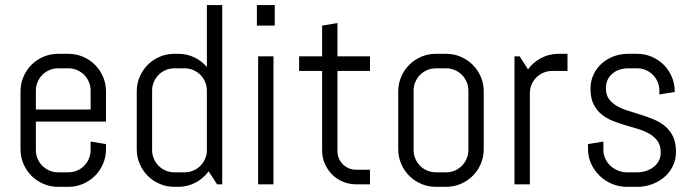

<svg xmlns="http://www.w3.org/2000/svg" viewBox="-20 -720 2716 750"><path d="M394 -137.2Q394 -106.9 382.6 -80.1Q371.1 -53.2 351.1 -33.2Q331.1 -13.2 304.2 -1.7Q277.3 9.8 247.1 9.8H207Q176.8 9.8 149.9 -1.7Q123 -13.2 103 -33.2Q83 -53.2 71.5 -80.1Q60.1 -106.9 60.1 -137.2V-362.8Q60.1 -393.1 71.5 -419.9Q83 -446.8 103 -466.8Q123 -486.8 149.9 -498.3Q176.8 -509.8 207 -509.8H247.1Q277.3 -509.8 304.2 -498.3Q331.1 -486.8 351.1 -466.8Q371.1 -446.8 382.6 -419.9Q394 -393.1 394 -362.8V-245.1H120.1V-133.8Q120.1 -115.7 127 -99.9Q133.8 -84 145.5 -72.3Q157.2 -60.5 173.1 -53.7Q189 -46.9 207 -46.9H247.1Q265.1 -46.9 281 -53.7Q296.9 -60.5 308.6 -72.3Q320.3 -84 327.1 -99.9Q334 -115.7 334 -133.8V-167L394 -157.2V-137.2ZM334 -366.2Q334 -384.3 327.1 -400.1Q320.3 -416 308.6 -427.7Q296.9 -439.5 281 -446.3Q265.1 -453.1 247.1 -453.1H207Q189 -453.1 173.1 -446.3Q157.2 -439.5 145.5 -427.7Q133.8 -416 127 -400.1Q120.1 -384.3 120.1 -366.2V-292H334Z M828.1 0 794.9 -50.8Q774.4 -22.9 743.7 -6.6Q712.9 9.8 676.3 9.8H661.1Q630.9 9.8 604 -1.7Q577.1 -13.2 557.1 -33.2Q537.1 -53.2 525.6 -80.1Q514.2 -106.9 514.2 -137.2V-362.8Q514.2 -393.1 525.6 -419.9Q537.1 -446.8 557.1 -466.8Q577.1 -486.8 604 -498.3Q630.9 -509.8 661.1 -509.8H676.3Q710 -509.8 738.8 -496.1Q767.6 -482.4 788.1 -458V-700.2H848.1V0ZM788.1 -366.2Q788.1 -384.3 781.2 -400.1Q774.4 -416 762.7 -427.7Q751 -439.5 735.1 -446.3Q719.2 -453.1 701.2 -453.1H661.1Q643.1 -453.1 627.2 -446.3Q611.3 -439.5 599.6 -427.7Q587.9 -416 581.1 -400.1Q574.2 -384.3 574.2 -366.2V-133.8Q574.2 -115.7 581.1 -99.9Q587.9 -84 599.6 -72.3Q611.3 -60.5 627.2 -53.7Q643.1 -46.9 661.1 -46.9H701.2Q719.2 -46.9 735.1 -53.7Q751 -60.5 762.7 -72.3Q774.4 -84 781.2 -99.9Q788.1 -115.7 788.1 -133.8Z M983.4 -620.1V-700.2H1053.2V-620.1ZM988.3 0V-500H1048.3V0Z M1370.6 0Q1343.3 0 1319.1 -10.3Q1294.9 -20.5 1277.1 -38.6Q1259.3 -56.6 1248.8 -80.6Q1238.3 -104.5 1238.3 -131.8V-442.9H1148.4V-500H1238.3V-620.1L1298.3 -629.9V-500H1425.3V-442.9H1298.3V-128.9Q1298.3 -113.8 1304 -100.8Q1309.6 -87.9 1319.3 -78.1Q1329.1 -68.4 1342.3 -62.7Q1355.5 -57.1 1370.6 -57.1H1425.3V0Z M1869.6 -137.2Q1869.6 -106.9 1858.2 -80.1Q1846.7 -53.2 1826.7 -33.2Q1806.6 -13.2 1779.8 -1.7Q1752.9 9.8 1722.7 9.8H1682.6Q1652.3 9.8 1625.5 -1.7Q1598.6 -13.2 1578.6 -33.2Q1558.6 -53.2 1547.1 -80.1Q1535.6 -106.9 1535.6 -137.2V-362.8Q1535.6 -393.1 1547.1 -419.9Q1558.6 -446.8 1578.6 -466.8Q1598.6 -486.8 1625.5 -498.3Q1652.3 -509.8 1682.6 -509.8H1722.7Q1752.9 -509.8 1779.8 -498.3Q1806.6 -486.8 1826.7 -466.8Q1846.7 -446.8 1858.2 -419.9Q1869.6 -393.1 1869.6 -362.8V-137.2ZM1809.6 -366.2Q1809.6 -384.3 1802.7 -400.1Q1795.9 -416 1784.2 -427.7Q1772.5 -439.5 1756.6 -446.3Q1740.7 -453.1 1722.7 -453.1H1682.6Q1664.6 -453.1 1648.7 -446.3Q1632.8 -439.5 1621.1 -427.7Q1609.4 -416 1602.5 -400.1Q1595.7 -384.3 1595.7 -366.2V-133.8Q1595.7 -115.7 1602.5 -99.9Q1609.4 -84 1621.1 -72.3Q1632.8 -60.5 1648.7 -53.7Q1664.6 -46.9 1682.6 -46.9H1722.7Q1740.7 -46.9 1756.6 -53.7Q1772.5 -60.5 1784.2 -72.3Q1795.9 -84 1802.7 -99.9Q1809.6 -115.7 1809.6 -133.8Z M2136.7 -442.9Q2118.7 -442.9 2102.8 -436Q2086.9 -429.2 2075.2 -417.5Q2063.5 -405.8 2056.6 -389.9Q2049.8 -374 2049.8 -356V0H1989.7V-500H2009.8L2042.5 -449.2Q2063 -477.1 2094 -493.4Q2125 -509.8 2161.6 -509.8H2196.8V-442.9Z M2620.6 -127Q2620.6 -96.7 2608.4 -71.5Q2596.2 -46.4 2575.2 -28.3Q2554.2 -10.3 2526.6 -0.2Q2499 9.8 2468.8 9.8H2428.7Q2398.4 9.8 2370.8 -1.7Q2343.3 -13.2 2322.5 -33.2Q2301.8 -53.2 2289.3 -80.1Q2276.9 -106.9 2276.9 -137.2V-157.2L2336.9 -167V-133.8Q2336.9 -115.7 2344.5 -99.9Q2352.1 -84 2364.7 -72.3Q2377.4 -60.5 2394 -53.7Q2410.6 -46.9 2428.7 -46.9H2468.8Q2486.8 -46.9 2503.4 -52.2Q2520 -57.6 2533 -67.6Q2545.9 -77.6 2553.5 -91.8Q2561 -106 2561 -124Q2561 -150.9 2549.3 -168Q2537.6 -185.1 2518.3 -196.5Q2499 -208 2474.4 -215.6Q2449.7 -223.1 2423.8 -230.7Q2397.9 -238.3 2373.3 -248Q2348.6 -257.8 2329.3 -273.7Q2310.1 -289.6 2298.3 -313.5Q2286.6 -337.4 2286.6 -373Q2286.6 -403.3 2298.3 -428.5Q2310.1 -453.6 2330.1 -471.7Q2350.1 -489.7 2376.7 -499.8Q2403.3 -509.8 2433.6 -509.8H2468.8Q2499 -509.8 2525.9 -498.3Q2552.7 -486.8 2572.8 -466.8Q2592.8 -446.8 2604.2 -419.9Q2615.7 -393.1 2615.7 -362.8V-360.8L2555.7 -351.1V-366.2Q2555.7 -384.3 2548.8 -400.1Q2542 -416 2530.3 -427.7Q2518.6 -439.5 2502.7 -446.3Q2486.8 -453.1 2468.8 -453.1H2433.6Q2415.5 -453.1 2399.7 -447.8Q2383.8 -442.4 2372.1 -432.4Q2360.4 -422.4 2353.5 -408.2Q2346.7 -394 2346.7 -376Q2346.7 -350.1 2358.4 -333.7Q2370.1 -317.4 2389.4 -306.2Q2408.7 -294.9 2433.3 -287.4Q2458 -279.8 2483.6 -271.7Q2509.3 -263.7 2533.9 -253.4Q2558.6 -243.2 2577.9 -227.1Q2597.2 -210.9 2608.9 -186.8Q2620.6 -162.6 2620.6 -127Z"/></svg>

Font: Abel
Style: Regular
Weight: 400
Designer: Matthew Desmond
Foundry: Matthew Desmond
Version: Version 1.002